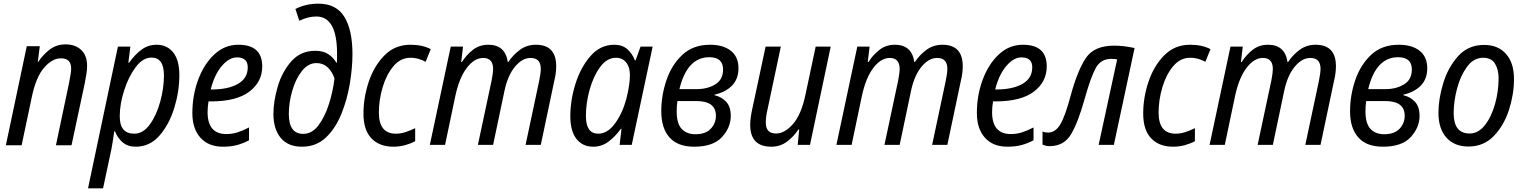

<svg xmlns="http://www.w3.org/2000/svg" viewBox="-20 -790 8312 1047"><path d="M12 2H98L153 -259Q176 -370 220.5 -421Q265 -472 312 -472Q368 -472 368 -417Q368 -400 364 -379Q360 -358 356 -335L285 2H370L442 -335Q446 -357 450.5 -382.5Q455 -408 455 -430Q455 -488 422.5 -518Q390 -548 338 -548Q287 -548 250 -519Q213 -490 188 -452H186L197 -538H126Z M460 237H542L588 21Q592 1 596 -26Q600 -53 603 -74H607Q620 -39 648 -14.5Q676 10 720 10Q797 10 850 -51Q903 -112 930.5 -202Q958 -292 958 -380Q958 -462 924.5 -504Q891 -546 834 -546Q788 -546 751.5 -519Q715 -492 684 -448H680L691 -536H623ZM712 -61Q633 -61 633 -155Q633 -222 657 -297Q681 -372 720 -424Q759 -476 806 -476Q874 -476 874 -379Q874 -310 854 -236.5Q834 -163 797.5 -112Q761 -61 712 -61Z M1196 10Q1239 10 1272.5 1Q1306 -8 1338 -25V-95Q1303 -77 1274.5 -68Q1246 -59 1214 -59Q1112 -59 1112 -179Q1112 -205 1117 -237H1129Q1270 -237 1340 -290.5Q1410 -344 1410 -428Q1410 -546 1280 -546Q1205 -546 1148.5 -493Q1092 -440 1060.5 -355Q1029 -270 1029 -173Q1029 -88 1073 -39Q1117 10 1196 10ZM1129 -302Q1149 -382 1189 -429.5Q1229 -477 1272 -477Q1331 -477 1331 -423Q1331 -363 1277.5 -332.5Q1224 -302 1134 -302Z M1627 10Q1704 10 1756.5 -39.5Q1809 -89 1841 -167.5Q1873 -246 1887.5 -333Q1902 -420 1902 -495Q1902 -626 1858 -698Q1814 -770 1716 -770Q1647 -770 1591 -741L1612 -677Q1660 -700 1705 -700Q1818 -700 1818 -497Q1818 -486 1818 -473Q1818 -460 1817 -448H1814Q1800 -474 1772 -493.5Q1744 -513 1699 -513Q1620 -513 1569.5 -456.5Q1519 -400 1495 -319.5Q1471 -239 1471 -168Q1471 -87 1510.5 -38.5Q1550 10 1627 10ZM1633 -60Q1555 -60 1555 -169Q1555 -230 1573.5 -294.5Q1592 -359 1626 -402.5Q1660 -446 1706 -446Q1742 -446 1767 -422.5Q1792 -399 1804 -362Q1796 -293 1774 -223.5Q1752 -154 1717 -107Q1682 -60 1633 -60Z M2125 10Q2159 10 2189.5 1.5Q2220 -7 2244 -20V-91Q2217 -78 2191 -69.5Q2165 -61 2139 -61Q2046 -61 2046 -176Q2046 -245 2066.5 -314Q2087 -383 2125.5 -429Q2164 -475 2218 -475Q2242 -475 2263.5 -468.5Q2285 -462 2301 -453L2329 -522Q2283 -546 2218 -546Q2134 -546 2077 -488.5Q2020 -431 1991 -344.5Q1962 -258 1962 -171Q1962 -81 2005.5 -35.5Q2049 10 2125 10Z M2324 0H2407L2462 -262Q2483 -363 2524.5 -418.5Q2566 -474 2615 -474Q2669 -474 2669 -413Q2669 -394 2661 -352L2586 0H2669L2731 -295Q2749 -379 2788.5 -426.5Q2828 -474 2873 -474Q2929 -474 2929 -415Q2929 -402 2926.5 -385Q2924 -368 2920 -348L2846 0H2929L3003 -351Q3008 -371 3010.5 -390.5Q3013 -410 3013 -429Q3013 -546 2902 -546Q2853 -546 2815.5 -518.5Q2778 -491 2752 -452H2749Q2735 -546 2643 -546Q2594 -546 2558.5 -518Q2523 -490 2499 -452H2495L2505 -536H2438Z M3215 10Q3261 10 3298 -17.5Q3335 -45 3366 -88H3369L3359 0H3425L3539 -536H3473L3446 -461H3442Q3428 -498 3400.5 -522Q3373 -546 3330 -546Q3254 -546 3200.5 -485Q3147 -424 3118.5 -334Q3090 -244 3090 -156Q3090 -75 3123.5 -32.5Q3157 10 3215 10ZM3242 -61Q3175 -61 3175 -158Q3175 -228 3195.5 -301.5Q3216 -375 3253 -425Q3290 -475 3339 -475Q3374 -475 3394.5 -449.5Q3415 -424 3415 -382Q3415 -328 3396 -253Q3376 -176 3335 -118.5Q3294 -61 3242 -61Z M3765 10Q3869 10 3917 -42.5Q3965 -95 3965 -158Q3965 -208 3940 -235Q3915 -262 3876 -271L3877 -274Q3936 -287 3971.5 -323Q4007 -359 4007 -418Q4007 -480 3965.5 -513Q3924 -546 3852 -546Q3760 -546 3701.5 -491.5Q3643 -437 3614.5 -353.5Q3586 -270 3586 -183Q3586 -91 3631 -40.5Q3676 10 3765 10ZM3685 -304Q3727 -478 3848 -478Q3923 -478 3923 -411Q3923 -356 3880.5 -330Q3838 -304 3779 -304ZM3772 -58Q3725 -58 3697.5 -87Q3670 -116 3670 -183Q3670 -197 3671 -211.5Q3672 -226 3674 -239H3777Q3884 -239 3884 -159Q3884 -118 3856 -88Q3828 -58 3772 -58Z M4186 10Q4235 10 4272 -18Q4309 -46 4334 -84H4338L4330 0H4397L4510 -536H4428L4373 -277Q4350 -166 4304.5 -114Q4259 -62 4212 -62Q4156 -62 4156 -121Q4156 -155 4166 -196L4238 -536H4155L4082 -195Q4077 -173 4074 -151Q4071 -129 4071 -109Q4071 10 4186 10Z M4541 0H4624L4679 -262Q4700 -363 4741.5 -418.5Q4783 -474 4832 -474Q4886 -474 4886 -413Q4886 -394 4878 -352L4803 0H4886L4948 -295Q4966 -379 5005.5 -426.5Q5045 -474 5090 -474Q5146 -474 5146 -415Q5146 -402 5143.5 -385Q5141 -368 5137 -348L5063 0H5146L5220 -351Q5225 -371 5227.5 -390.5Q5230 -410 5230 -429Q5230 -546 5119 -546Q5070 -546 5032.5 -518.5Q4995 -491 4969 -452H4966Q4952 -546 4860 -546Q4811 -546 4775.5 -518Q4740 -490 4716 -452H4712L4722 -536H4655Z M5474 10Q5517 10 5550.5 1Q5584 -8 5616 -25V-95Q5581 -77 5552.5 -68Q5524 -59 5492 -59Q5390 -59 5390 -179Q5390 -205 5395 -237H5407Q5548 -237 5618 -290.5Q5688 -344 5688 -428Q5688 -546 5558 -546Q5483 -546 5426.5 -493Q5370 -440 5338.5 -355Q5307 -270 5307 -173Q5307 -88 5351 -39Q5395 10 5474 10ZM5407 -302Q5427 -382 5467 -429.5Q5507 -477 5550 -477Q5609 -477 5609 -423Q5609 -363 5555.5 -332.5Q5502 -302 5412 -302Z M5705 7Q5782 6 5820 -57Q5858 -120 5894 -248Q5928 -370 5955.5 -419.5Q5983 -469 6040 -469Q6058 -469 6072 -466L5971 0H6054L6167 -528Q6140 -534 6112.5 -537.5Q6085 -541 6055 -541Q5947 -541 5902 -474.5Q5857 -408 5820 -274Q5789 -157 5762.5 -112.5Q5736 -68 5696 -67Q5678 -67 5665 -73V-1Q5672 2 5682 4.5Q5692 7 5705 7Z M6377 10Q6411 10 6441.5 1.5Q6472 -7 6496 -20V-91Q6469 -78 6443 -69.5Q6417 -61 6391 -61Q6298 -61 6298 -176Q6298 -245 6318.5 -314Q6339 -383 6377.5 -429Q6416 -475 6470 -475Q6494 -475 6515.5 -468.5Q6537 -462 6553 -453L6581 -522Q6535 -546 6470 -546Q6386 -546 6329 -488.5Q6272 -431 6243 -344.5Q6214 -258 6214 -171Q6214 -81 6257.5 -35.5Q6301 10 6377 10Z M6576 0H6659L6714 -262Q6735 -363 6776.5 -418.5Q6818 -474 6867 -474Q6921 -474 6921 -413Q6921 -394 6913 -352L6838 0H6921L6983 -295Q7001 -379 7040.5 -426.5Q7080 -474 7125 -474Q7181 -474 7181 -415Q7181 -402 7178.5 -385Q7176 -368 7172 -348L7098 0H7181L7255 -351Q7260 -371 7262.5 -390.5Q7265 -410 7265 -429Q7265 -546 7154 -546Q7105 -546 7067.5 -518.5Q7030 -491 7004 -452H7001Q6987 -546 6895 -546Q6846 -546 6810.5 -518Q6775 -490 6751 -452H6747L6757 -536H6690Z M7521 10Q7625 10 7673 -42.5Q7721 -95 7721 -158Q7721 -208 7696 -235Q7671 -262 7632 -271L7633 -274Q7692 -287 7727.5 -323Q7763 -359 7763 -418Q7763 -480 7721.5 -513Q7680 -546 7608 -546Q7516 -546 7457.5 -491.5Q7399 -437 7370.5 -353.5Q7342 -270 7342 -183Q7342 -91 7387 -40.5Q7432 10 7521 10ZM7441 -304Q7483 -478 7604 -478Q7679 -478 7679 -411Q7679 -356 7636.5 -330Q7594 -304 7535 -304ZM7528 -58Q7481 -58 7453.5 -87Q7426 -116 7426 -183Q7426 -197 7427 -211.5Q7428 -226 7430 -239H7533Q7640 -239 7640 -159Q7640 -118 7612 -88Q7584 -58 7528 -58Z M7988 9Q8071 9 8126.5 -49Q8182 -107 8209 -192Q8236 -277 8236 -359Q8236 -447 8192.5 -496Q8149 -545 8073 -545Q7986 -545 7931 -483.5Q7876 -422 7850 -336Q7824 -250 7824 -175Q7824 -88 7867.5 -39.5Q7911 9 7988 9ZM7994 -62Q7907 -62 7907 -173Q7907 -237 7925.5 -307Q7944 -377 7980 -426Q8016 -475 8068 -475Q8113 -475 8132.5 -442.5Q8152 -410 8152 -365Q8152 -290 8132 -220.5Q8112 -151 8076.5 -106.5Q8041 -62 7994 -62Z"/></svg>

Font: Noto Sans UI SemiCondensed
Style: Italic
Weight: 400
Width: 4
Italic angle: -12°
Designer: Monotype Design Team
Foundry: Monotype Imaging Inc.
Version: Version 1.901